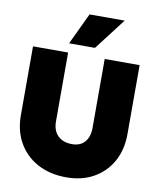

<svg xmlns="http://www.w3.org/2000/svg" viewBox="-94 -945 847 1026"><g transform="rotate(10 329.0 -431.5)"><path d="M498.5 -871 367.5 -700H227L308 -871ZM40 -650.5H230.5V-277Q230.5 -227.5 258.2 -199.8Q286 -172 336 -172Q380 -172 404.5 -199.8Q429 -227.5 429 -277V-650.5H618.5V-277Q618.5 -191.5 583 -127.5Q547.5 -63.5 484 -27.8Q420.5 8 336 8Q247 8 180.5 -27.8Q114 -63.5 77 -127.5Q40 -191.5 40 -277Z"/></g></svg>

Font: Overused Grotesk Black
Style: Regular
Weight: 900
Version: Version 0.004